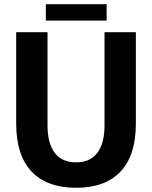

<svg xmlns="http://www.w3.org/2000/svg" viewBox="-20 -881 724 913"><path d="M342 12Q204 12 130.5 -65Q57 -142 57 -293V-728H206V-284Q206 -200 240 -154.5Q274 -109 342 -109Q409 -109 443 -154.5Q477 -200 477 -284V-728H626V-293Q626 -142 553 -65Q480 12 342 12ZM198 -783V-861H487V-783Z"/></svg>

Font: Murecho SemiBold
Style: Regular
Weight: 600
Designer: Neil Summerour
Foundry: Positype
Version: Version 1.010; ttfautohint (v1.8.3)